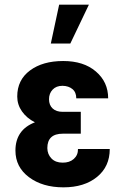

<svg xmlns="http://www.w3.org/2000/svg" viewBox="-20 -802 528 832"><path d="M46.9 -149.4Q46.9 -239.3 131.3 -272Q95.7 -290 75.2 -319.3Q54.7 -348.6 54.7 -383.8Q54.7 -455.6 109.9 -496.6Q165 -537.6 253.9 -537.6Q342.8 -537.6 395.5 -492.2Q448.7 -446.8 448.7 -376H310.5Q310.5 -402.3 293.9 -416Q277.3 -429.7 251 -430.2Q223.6 -430.2 208 -413.6Q192.4 -397 192.4 -372.1Q192.4 -346.7 208 -332Q223.6 -317.4 252 -317.4H330.1V-222.7H252.4Q185.1 -222.7 185.1 -160.2Q185.5 -133.3 203.1 -115.2Q220.7 -97.2 251 -97.2Q281.2 -96.7 299.8 -113.3Q318.4 -129.9 317.9 -156.2H455.6Q455.6 -80.1 400.4 -35.2Q345.2 9.8 254.9 9.8Q164.1 9.8 105.5 -34.2Q46.9 -78.1 46.9 -149.4ZM236.3 -781.7H365.2L284.7 -613.3H200.2Z"/></svg>

Font: RobotoCondensed-Bold
Style: Bold
Weight: 700
Designer: Google
Version: Version 2.001240; 2014